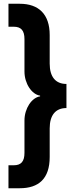

<svg xmlns="http://www.w3.org/2000/svg" viewBox="-20 -797 445 1020"><path d="M244 -611C244 -722 185 -777 85 -777H25V-655H53C92 -655 110 -635 110 -589V-417C110 -353 149 -295 193 -289V-285C149 -279 110 -221 110 -157V15C110 61 92 81 53 81H25V203H85C185 203 244 153 244 37V-115C244 -185 275 -223 333 -223V-351C275 -351 244 -389 244 -459Z"/></svg>

Font: UULA Sans
Style: Bold
Weight: 700
Designer: Mohamed Gaber, Laura Garcia Mut
Foundry: Kief Type Foundry
Version: Version 3.006;hotconv 1.0.109;makeotfexe 2.5.65596